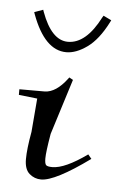

<svg xmlns="http://www.w3.org/2000/svg" viewBox="-42 -494 333 535"><g transform="rotate(5 124.5 -226.0)"><path d="M33.2 -453.1 57.6 -461.9 59.6 -456.1Q87.9 -378.9 133.8 -378.9Q184.6 -378.9 223.6 -455.1L226.6 -460L249 -449.2L246.1 -443.4Q220.7 -393.6 189.9 -371.6Q159.2 -349.6 131.8 -349.6Q71.3 -349.6 35.2 -447.3ZM10.7 -219.7V-235.4H82Q113.3 -236.3 143.6 -276.4L146.5 -280.3L157.2 -274.4L108.4 -119.1Q99.6 -67.4 99.6 -49.8Q99.6 -35.2 103.5 -31.2Q107.4 -27.3 121.1 -27.3Q156.2 -27.3 217.8 -71.3L227.5 -59.6Q131.8 9.8 92.8 9.8Q74.2 9.8 60.1 -2.4Q45.9 -14.6 45.9 -43Q45.9 -71.3 54.7 -120.1L62.5 -213.9Z"/></g></svg>

Font: Kleymisska
Style: Regular
Weight: 500
Italic angle: -8°
Designer: gluk
Foundry: gluk
Version: Version 0.298